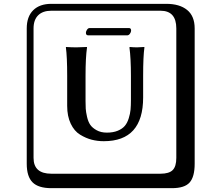

<svg xmlns="http://www.w3.org/2000/svg" viewBox="-20 -774 1140 1006"><path d="M647 -588.9H441.9Q429.7 -588.9 430.2 -603Q430.2 -609.9 436 -618.4Q441.9 -627 449.2 -627H655.8Q667 -627 667 -613.8Q667 -606 660.9 -597.4Q654.8 -588.9 647 -588.9ZM666 -376Q666 -468.8 658.2 -525.9L660.2 -527.8Q680.2 -525.9 698.2 -525.9L735.8 -527.8L736.8 -525.9Q730 -479 730 -376V-263.2Q730 -34.2 523.9 -34.2Q490.7 -34.2 460.4 -42Q430.2 -49.8 399.7 -68.4Q369.1 -86.9 350.6 -126Q332 -165 332 -219.2V-376Q332 -476.1 325.2 -525.9L326.2 -527.8Q355 -525.9 379.9 -525.9L435.1 -527.8L436 -525.9Q428.2 -472.7 428.2 -376V-244.1Q428.2 -221.2 429.2 -204.6Q430.2 -188 436 -162.1Q441.9 -136.2 452.9 -120.1Q463.9 -104 486.3 -91.6Q508.8 -79.1 540 -79.1Q573.2 -79.1 597.2 -89.1Q621.1 -99.1 634 -114.5Q647 -129.9 654.5 -154.1Q662.1 -178.2 664.1 -199.7Q666 -221.2 666 -250ZM249 -717.8Q204.1 -717.8 179.9 -693.8Q155.8 -669.9 155.8 -625V53.2Q155.8 136.2 249 136.2H820.8Q865.7 136.2 884.8 117.2Q903.8 98.1 903.8 53.2V-625Q903.8 -717.8 820.8 -717.8ZM1000 84Q1000 152.8 973.4 182.4Q946.8 211.9 880.9 211.9H249Q181.2 211.9 150.6 181.4Q120.1 150.9 120.1 84V-625Q120.1 -687 154.1 -720.5Q188 -753.9 249 -753.9H851.1Q920.9 -753.9 960.4 -721.9Q1000 -689.9 1000 -625Z"/></svg>

Font: Linux Biolinum Keyboard O
Style: Regular
Weight: 700
Designer: Philipp H. Poll
Foundry: Philipp H. Poll
Version: Version 0.6.1